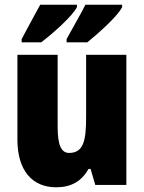

<svg xmlns="http://www.w3.org/2000/svg" viewBox="-20 -786 611 816"><path d="M499 -756V-766H343C328 -735 297 -682 263 -620V-606H351C399 -645 482 -719 499 -756ZM307 -756V-766H151C135 -736 105 -683 72 -620V-606H155C210 -648 288 -718 307 -756ZM517 -553H346V-289C346 -194 337 -136 274 -136C238 -136 225 -174 225 -248V-553H54V-193C54 -60 118 10 219 10C281 10 327 -15 356 -68H365L385 0H517Z"/></svg>

Font: Noto Sans Sinhala Condensed Black
Style: Regular
Weight: 900
Width: 3
Designer: Jelle Bosma - Monotype Design Team
Foundry: Monotype Imaging Inc.
Version: Version 2.006